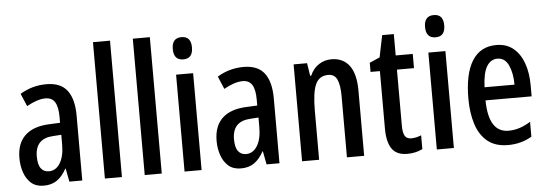

<svg xmlns="http://www.w3.org/2000/svg" viewBox="-50 -908 3032 1066"><g transform="rotate(-5 1466.5 -375.0)"><path d="M218 -550Q297 -550 333.5 -502Q370 -454 370 -362V0H298L284 -74H282Q259 -32 229 -11Q199 10 155 10Q112 10 85.5 -13Q59 -36 46 -73.5Q33 -111 33 -154Q33 -236 79 -279.5Q125 -323 211 -327L275 -330V-363Q275 -418 258.5 -445Q242 -472 206 -472Q161 -472 101 -438L71 -509Q138 -550 218 -550ZM231 -260Q130 -255 130 -155Q130 -109 146 -88Q162 -67 190 -67Q229 -67 252.5 -105Q276 -143 276 -210V-263Z M591 0H496V-760H591Z M813 0H718V-760H813Z M988 -745Q1041 -745 1041 -683Q1041 -621 988 -621Q934 -621 934 -683Q934 -745 988 -745ZM1035 -540V0H940V-540Z M1317 -550Q1396 -550 1432.5 -502Q1469 -454 1469 -362V0H1397L1383 -74H1381Q1358 -32 1328 -11Q1298 10 1254 10Q1211 10 1184.5 -13Q1158 -36 1145 -73.5Q1132 -111 1132 -154Q1132 -236 1178 -279.5Q1224 -323 1310 -327L1374 -330V-363Q1374 -418 1357.5 -445Q1341 -472 1305 -472Q1260 -472 1200 -438L1170 -509Q1237 -550 1317 -550ZM1330 -260Q1229 -255 1229 -155Q1229 -109 1245 -88Q1261 -67 1289 -67Q1328 -67 1351.5 -105Q1375 -143 1375 -210V-263Z M1806 -550Q1871 -550 1906 -503.5Q1941 -457 1941 -363V0H1845V-341Q1845 -403 1830.5 -434Q1816 -465 1781 -465Q1731 -465 1710.5 -420.5Q1690 -376 1690 -275V0H1595V-540H1670L1681 -469H1687Q1704 -509 1736 -529.5Q1768 -550 1806 -550Z M2211 -74Q2224 -74 2237.5 -77Q2251 -80 2266 -86V-9Q2228 10 2181 10Q2122 10 2095.5 -27.5Q2069 -65 2069 -142V-461H2017V-512L2074 -537L2099 -659H2164V-540H2259V-461H2164V-148Q2164 -111 2174 -92.5Q2184 -74 2211 -74Z M2394 -745Q2447 -745 2447 -683Q2447 -621 2394 -621Q2340 -621 2340 -683Q2340 -745 2394 -745ZM2441 -540V0H2346V-540Z M2725 -549Q2782 -549 2820 -517.5Q2858 -486 2877 -432Q2896 -378 2896 -309V-248H2639Q2641 -69 2752 -69Q2783 -69 2813 -78.5Q2843 -88 2875 -108V-25Q2816 10 2743 10Q2672 10 2628.5 -25.5Q2585 -61 2565 -123.5Q2545 -186 2545 -266Q2545 -404 2590.5 -476.5Q2636 -549 2725 -549ZM2725 -473Q2687 -473 2665 -436.5Q2643 -400 2640 -321H2807Q2807 -384 2787 -428.5Q2767 -473 2725 -473Z"/></g></svg>

Font: Noto Sans Kannada ExtraCondensed Medium
Style: Regular
Weight: 500
Width: 2
Designer: Jelle Bosma - Monotype Design Team
Foundry: Monotype Imaging Inc.
Version: Version 2.005; ttfautohint (v1.8.4.7-5d5b)